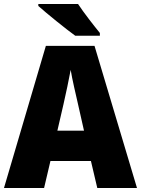

<svg xmlns="http://www.w3.org/2000/svg" viewBox="-20 -947 710 967"><path d="M373 -927H173V-917C213 -881 313 -800 359 -767H483V-781C455 -815 401 -884 373 -927ZM470 0H670L456 -716H211L0 0H202L234 -136H438ZM373 -422 403 -289H269L300 -423C311 -472 328 -550 336 -595C343 -550 363 -466 373 -422Z"/></svg>

Font: Noto Sans Khmer SemiCondensed Black
Style: Regular
Weight: 900
Width: 4
Designer: Danh Hong and the Monotype Design Team
Foundry: Monotype Imaging Inc.
Version: Version 2.004